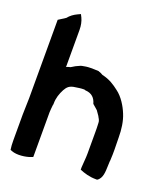

<svg xmlns="http://www.w3.org/2000/svg" viewBox="-127 -763 722 848"><g transform="rotate(20 233.5 -339.0)"><path d="M17 -51C17 -33 18 -22 20 -8L28 -5C54 5 94 -1 115 -9L125 -13V-223C125 -234 127 -246 128 -259L129 -261V-265C129 -292 137 -314 148 -335C158 -353 168 -363 195 -366C208 -368 219 -370 234 -370C237 -370 239 -369 241 -368H243C271 -366 287 -350 294 -324C299 -320 305 -315 309 -311L318 -303C321 -299 332 -283 334 -280V-279C340 -269 344 -263 344 -252V-251C345 -237 345 -222 345 -207V-108C345 -87 342 -66 341 -43V-32C362 -23 388 -15 419 -15H424C448 -29 447 -64 448 -85L449 -110C450 -114 450 -118 450 -122C451 -136 451 -151 451 -166C451 -186 450 -205 450 -223C450 -260 445 -298 432 -329C420 -359 398 -396 369 -417C347 -434 324 -450 288 -458C283 -461 276 -465 268 -467L267 -468H265C251 -469 240 -469 229 -469C213 -469 202 -467 187 -464L186 -463H184C169 -457 156 -450 144 -442C137 -440 131 -439 124 -436L125 -440V-610C125 -631 121 -649 114 -664L107 -678L94 -672C77 -664 63 -654 52 -640L19 -619V-251C19 -227 17 -197 17 -173Z"/></g></svg>

Font: SolarCharger
Style: 950
Weight: 900
Designer: Mew Too
Foundry: Cannot Into Space Fonts/KineticPlasma Fonts
Version: Version 1.100